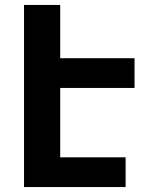

<svg xmlns="http://www.w3.org/2000/svg" viewBox="-20 -755 640 775"><path d="M77 0V-735H223V-520H523V-400H223V-120H487V0Z"/></svg>

Font: Iosevka Heavy Extended
Style: Regular
Weight: 900
Width: 7
Monospace: yes
Designer: Belleve Invis
Foundry: Belleve Invis
Version: Version 32.5.0; ttfautohint (v1.8.4)